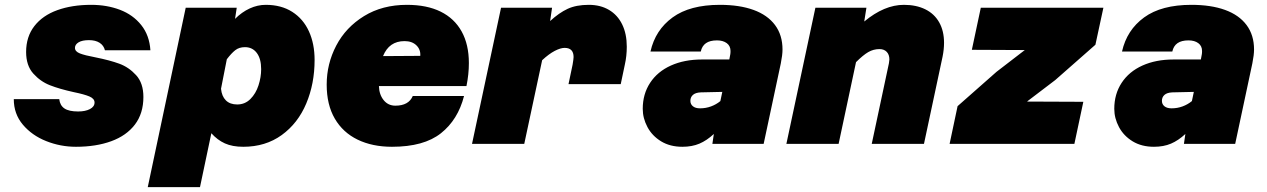

<svg xmlns="http://www.w3.org/2000/svg" viewBox="-20 -595 5240 794"><path d="M37 -185H225Q228 -159 246.5 -146.5Q265 -134 303 -134Q333 -134 352 -144Q371 -154 371 -171Q371 -187 350 -196Q329 -205 285 -214Q226 -227 186.5 -242.5Q147 -258 117.5 -291Q88 -324 88 -380Q88 -443 122 -487Q156 -531 217 -553Q278 -575 357 -575Q422 -575 476 -554.5Q530 -534 564 -491.5Q598 -449 602 -387H414Q409 -407 392 -418Q375 -429 348 -429Q320 -429 305 -420Q290 -411 290 -397Q290 -382 310.5 -374Q331 -366 374 -358Q434 -346 473.5 -331.5Q513 -317 543 -284Q573 -251 573 -194Q573 -126 538 -80Q503 -34 440 -11Q377 12 294 12Q230 12 171 -11.5Q112 -35 74.5 -79.5Q37 -124 37 -185Z M1281 -347Q1281 -249 1246.5 -167Q1212 -85 1145 -36.5Q1078 12 986 12Q941 12 910 -2Q879 -16 854 -44L807 179H591L748 -563H959L952 -517Q980 -545 1012.5 -560Q1045 -575 1079 -575Q1143 -575 1188.5 -546Q1234 -517 1257.5 -465.5Q1281 -414 1281 -347ZM961 -163Q993 -163 1015.5 -185.5Q1038 -208 1049 -242Q1060 -276 1060 -309Q1060 -352 1042 -376Q1024 -400 993 -400Q969 -400 953 -387.5Q937 -375 918 -350L894 -228Q897 -197 914 -180Q931 -163 961 -163Z M1331 -245Q1331 -331 1370.5 -406.5Q1410 -482 1485.5 -528.5Q1561 -575 1663 -575Q1745 -575 1802 -547Q1859 -519 1889 -465Q1919 -411 1919 -334Q1919 -288 1909 -239H1547Q1548 -204 1566.5 -181Q1585 -158 1615 -158Q1670 -158 1687 -198H1899Q1874 -100 1803.5 -44Q1733 12 1601 12Q1520 12 1459 -17.5Q1398 -47 1364.5 -104.5Q1331 -162 1331 -245ZM1718 -364Q1720 -390 1702 -407.5Q1684 -425 1653 -425Q1589 -425 1564 -363Z M2352 -359Q2352 -397 2315 -397Q2298 -397 2274 -384.5Q2250 -372 2222 -346L2148 0H1932L2052 -563H2263L2255 -508Q2292 -542 2327.5 -558.5Q2363 -575 2415 -575Q2463 -575 2498.5 -554Q2534 -533 2553 -494Q2572 -455 2572 -402Q2572 -363 2564 -328L2547 -247H2331L2348 -328Q2352 -352 2352 -359Z M2932 -41Q2903 -14 2872.5 -1Q2842 12 2802 12Q2751 12 2714 -10.5Q2677 -33 2657.5 -69.5Q2638 -106 2638 -145Q2638 -206 2668.5 -252.5Q2699 -299 2754.5 -324Q2810 -349 2883 -349H2996L3000 -370Q3001 -375 3001 -384Q3001 -405 2985.5 -416.5Q2970 -428 2945 -428Q2916 -428 2899.5 -416.5Q2883 -405 2878 -382H2670Q2690 -471 2761.5 -523Q2833 -575 2957 -575Q3038 -575 3096 -554Q3154 -533 3185 -491.5Q3216 -450 3216 -390Q3216 -368 3209 -333L3138 0H2926ZM2875 -147Q2899 -147 2920.5 -155Q2942 -163 2959 -177L2967 -215L2878 -213Q2856 -212 2845.5 -202.5Q2835 -193 2835 -178Q2835 -164 2845.5 -155.5Q2856 -147 2875 -147Z M3658 -349Q3658 -369 3647 -380.5Q3636 -392 3617 -392Q3592 -392 3570.5 -379.5Q3549 -367 3520 -338L3448 0H3232L3352 -563H3563L3554 -506Q3637 -575 3718 -575Q3769 -575 3806.5 -556.5Q3844 -538 3864 -502.5Q3884 -467 3884 -418Q3884 -391 3878 -361L3801 0H3585L3656 -333Q3658 -345 3658 -349Z M3940 -156 4101 -298 4218 -388 3999 -389 4036 -563H4543L4510 -410L4344 -264L4227 -175L4460 -174L4423 0H3907Z M4882 -41Q4853 -14 4822.5 -1Q4792 12 4752 12Q4701 12 4664 -10.5Q4627 -33 4607.5 -69.5Q4588 -106 4588 -145Q4588 -206 4618.5 -252.5Q4649 -299 4704.5 -324Q4760 -349 4833 -349H4946L4950 -370Q4951 -375 4951 -384Q4951 -405 4935.5 -416.5Q4920 -428 4895 -428Q4866 -428 4849.5 -416.5Q4833 -405 4828 -382H4620Q4640 -471 4711.5 -523Q4783 -575 4907 -575Q4988 -575 5046 -554Q5104 -533 5135 -491.5Q5166 -450 5166 -390Q5166 -368 5159 -333L5088 0H4876ZM4825 -147Q4849 -147 4870.5 -155Q4892 -163 4909 -177L4917 -215L4828 -213Q4806 -212 4795.5 -202.5Q4785 -193 4785 -178Q4785 -164 4795.5 -155.5Q4806 -147 4825 -147Z"/></svg>

Font: Azeret Mono Black
Style: Italic
Weight: 900
Italic angle: -12°
Designer: Martin Vácha
Foundry: Displaay
Version: Version 1.000; Glyphs 3.0.3, build 3074